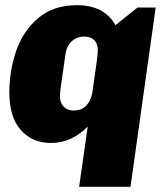

<svg xmlns="http://www.w3.org/2000/svg" viewBox="-20 -540 639 740"><path d="M425 -443 510 -511H580L483 180H285L318 -52Q255 11 177 11Q104 11 60 -39Q16 -89 16 -184Q16 -267 42.5 -344Q69 -421 127.5 -470.5Q186 -520 276 -520Q328 -520 365 -501.5Q402 -483 425 -443ZM232 -329 225 -280Q211 -187 211 -170Q211 -144 225.5 -129Q240 -114 264 -114Q295 -114 313 -133.5Q331 -153 336 -184Q357 -325 357 -344Q357 -372 343 -385.5Q329 -399 304 -399Q276 -399 256 -380.5Q236 -362 232 -329Z"/></svg>

Font: Chivo Black Italic
Style: Regular
Weight: 900
Italic angle: -8.05°
Designer: Hector Gatti
Foundry: Omnibus-Type
Version: Version 1.007